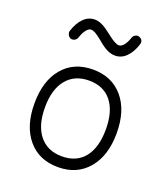

<svg xmlns="http://www.w3.org/2000/svg" viewBox="-120 -705 700 803"><g transform="rotate(20 230.0 -303.5)"><path d="M230 13Q145 13 96 -45.5Q47 -104 47 -204Q47 -305 96 -363Q145 -421 230 -421Q314 -421 363.5 -363Q413 -305 413 -204Q413 -104 363.5 -45.5Q314 13 230 13ZM230 -35Q295 -35 330 -79Q365 -123 365 -204Q365 -284 330 -328Q295 -372 230 -372Q166 -372 130 -328Q94 -284 94 -204Q94 -123 130 -79Q166 -35 230 -35ZM295 -507Q277 -507 258.5 -516Q240 -525 216 -546Q195 -563 184 -569Q173 -575 165 -575Q154 -575 143.5 -561.5Q133 -548 126 -526Q123 -517 115 -512.5Q107 -508 98 -510Q89 -513 84.5 -522Q80 -531 82 -539Q94 -577 115.5 -598.5Q137 -620 165 -620Q182 -620 200 -611Q218 -602 244 -581Q279 -553 295 -553Q307 -553 317.5 -566.5Q328 -580 335 -602Q338 -610 346.5 -614.5Q355 -619 363 -616Q383 -609 378 -588Q366 -550 344.5 -528.5Q323 -507 295 -507Z"/></g></svg>

Font: Kurewa Gothic CJK TC Regular
Style: Regular
Weight: 400
Designer: Max Yao
Foundry: Max-Everyday
Version: Version 1.071; ttfautohint (v1.8.3)